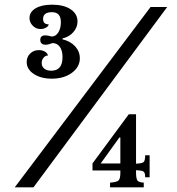

<svg xmlns="http://www.w3.org/2000/svg" viewBox="-20 -800 754 820"><path d="M247 -556Q247 -584 235.5 -600Q224 -616 204 -616Q187 -609 175 -609Q152 -609 152 -630Q152 -649 174 -649Q184 -649 201 -644Q218 -644 229 -661.5Q240 -679 240 -705Q240 -748 202 -748Q164 -748 164 -719Q164 -696 188 -696Q187 -688 176.5 -682Q166 -676 153 -676Q134 -676 120 -690Q106 -704 106 -723Q106 -749 132 -764.5Q158 -780 202 -780Q252 -780 281.5 -760.5Q311 -741 311 -708Q311 -683 293 -662.5Q275 -642 247 -636V-632Q281 -624 301 -602Q321 -580 321 -551Q321 -514 287 -489Q253 -464 201 -464Q155 -464 124.5 -484Q94 -504 94 -535Q94 -557 109 -571.5Q124 -586 146 -586Q160 -586 171 -580Q182 -574 185 -563Q174 -563 166 -553.5Q158 -544 158 -531Q158 -516 169 -507Q180 -498 199 -498Q247 -498 247 -556ZM694 -770 123 0H43L623 -770ZM375 -102 530 -312H561V-101Q587 -102 593.5 -108Q600 -114 600 -137H619V-43H600Q600 -62 593.5 -67Q587 -72 561 -73V-65Q561 -37 567 -29Q573 -21 594 -20V0H450V-20Q479 -22 486.5 -29.5Q494 -37 494 -62V-72H375ZM494 -213H490L410 -102H494Z"/></svg>

Font: Libre Baskerville
Style: Bold
Weight: 700
Designer: Pablo Impallari, Rodrigo Fuenzalida
Foundry: Pablo Impallari, Rodrigo Fuenzalida
Version: Version 1.051; ttfautohint (v1.8.4.7-5d5b)